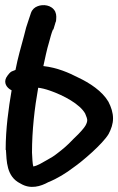

<svg xmlns="http://www.w3.org/2000/svg" viewBox="-22 -662 458 744"><path d="M0 -81H1C4 -39 2 22 57 49C96 73 136 60 165 44C200 30 234 9 264 -14C296 -36 376 -104 399 -143C409 -162 416 -182 416 -203C416 -225 409 -247 398 -268C374 -309 325 -341 280 -362C245 -380 200 -400 146 -406C153 -437 159 -469 168 -498C173 -516 177 -533 183 -547L185 -548L194 -578L195 -579C196 -592 198 -603 192 -617C178 -644 144 -646 124 -638C113 -634 103 -626 98 -612L89 -585C82 -566 76 -545 71 -523C60 -482 47 -438 38 -391L23 -385C12 -379 2 -361 2 -361C-8 -341 3 -322 23 -312C11 -242 0 -162 0 -83ZM102 -71C102 -157 112 -243 126 -322C137 -321 154 -317 171 -311C226 -292 288 -258 308 -222C313 -211 316 -201 316 -197C316 -190 314 -184 309 -175C305 -168 291 -150 264 -125C237 -96 216 -80 203 -70C188 -58 177 -51 162 -43C139 -30 124 -20 107 -17C104 -26 103 -51 102 -71Z"/></svg>

Font: Stray Cat
Style: ExBlk
Weight: 1000
Version: Version 1.0